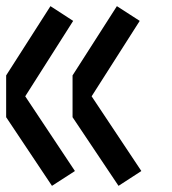

<svg xmlns="http://www.w3.org/2000/svg" viewBox="-20 -604 559 624"><path d="M277.8 -291 439 -48.8V-47.9L365.2 0L215.8 -223.1V-358.9L359.9 -584L434.1 -536.1ZM62 -291 223.1 -48.8V-47.9L148.9 0L0 -223.1V-358.9L144 -584L217.8 -536.1Z"/></svg>

Font: Favorite Color
Style: Regular
Weight: 400
Designer: Bryce Wilner
Version: Version 1.000;PS 1.0;hotconv 16.6.51;makeotf.lib2.5.65220 DE